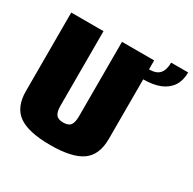

<svg xmlns="http://www.w3.org/2000/svg" viewBox="-157 -872 1046 1039"><g transform="rotate(30 366.0 -353.0)"><path d="M280.5 3Q416.5 3 478 -40.5Q539.5 -84 539.5 -184.5V-675H338.5V-208.5Q338.5 -171.5 326 -154.5Q313.5 -137.5 280.5 -137.5Q248 -137.5 235.5 -154.8Q223 -172 223 -208.5V-675H21.5V-184.5Q21.5 -84 83.2 -40.5Q145 3 280.5 3ZM538 -619V-556.5Q601.5 -556.5 644 -574Q686.5 -591.5 709 -625.8Q731.5 -660 731.5 -710.5H625Q625 -682.5 617.2 -662Q609.5 -641.5 591 -630.2Q572.5 -619 538 -619Z"/></g></svg>

Font: Anybody Condensed Black
Style: Regular
Weight: 900
Width: 3
Designer: Tyler Finck
Foundry: Etcetera Type Company
Version: Version 1.113;gftools[0.9.25]